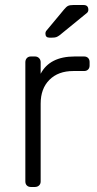

<svg xmlns="http://www.w3.org/2000/svg" viewBox="-20 -745 388 765"><path d="M81 0ZM315 -520Q325 -520 331 -514Q337 -508 337 -498V-484Q337 -474 331 -468Q325 -462 315 -462H272Q212 -462 177 -427Q142 -392 142 -332V-22Q142 -12 135.5 -6Q129 0 119 0H103Q93 0 87 -6Q81 -12 81 -22V-497Q81 -507 87 -513.5Q93 -520 103 -520H119Q129 -520 135.5 -513.5Q142 -507 142 -497V-451Q178 -520 278 -520ZM272 -725H313Q332 -725 332 -706Q332 -699 327 -694L218 -605Q210 -599 204 -597Q198 -595 187 -595H177Q161 -595 161 -611Q161 -619 166 -624L235 -707Q244 -718 251 -721.5Q258 -725 272 -725Z"/></svg>

Font: Hezaedrus Light
Style: Regular
Weight: 300
Designer: Hubert & Fischer
Foundry: Hubert & Fischer
Version: Version 1.10;September 3, 2019;FontCreator 11.5.0.2425 64-bi